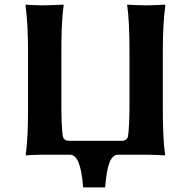

<svg xmlns="http://www.w3.org/2000/svg" viewBox="-20 -668 824 829"><path d="M162 0H282C312 0 331 40 339 141H434C442 41 458 0 491 0H610C644 0 692 3 692 3L693 0C685 -54 683 -125 683 -200V-445C683 -520 686 -588 694 -645L692 -648C692 -648 644 -645 610 -645C575 -645 530 -648 530 -648L529 -645C537 -592 539 -520 539 -445V-200C539 -183 538 -97 531 -73C524 -64 520 -60 505 -60H279C264 -60 260 -64 253 -73C246 -97 245 -183 245 -200V-445C245 -520 247 -592 255 -645L254 -648C254 -648 197 -645 162 -645C128 -645 92 -648 92 -648L90 -645C98 -588 101 -520 101 -445V-200C101 -125 99 -54 91 0L92 3C92 3 128 0 162 0Z"/></svg>

Font: Libertinus Sans
Style: Bold
Weight: 700
Designer: Philipp H. Poll, Khaled Hosny
Foundry: Caleb Maclennan
Version: Version 7.050;RELEASE